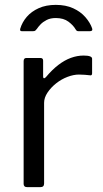

<svg xmlns="http://www.w3.org/2000/svg" viewBox="-20 -768 423 788"><path d="M91 0Q84 0 80.5 -3.5Q77 -7 77 -13V-517Q77 -530 88 -530H146Q157 -530 157 -519V-454Q157 -448 160 -447Q163 -446 168 -451Q194 -482 219.5 -501.5Q245 -521 271 -530.5Q297 -540 323 -540Q358 -540 358 -527V-467Q358 -457 349 -459Q340 -460 328.5 -461Q317 -462 304 -462Q282 -462 257 -452.5Q232 -443 210.5 -426Q189 -409 175 -388Q161 -367 161 -346V-15Q161 0 146 0H91ZM349 -640H302Q298 -640 295.5 -641.5Q293 -643 290 -648Q281 -664 261 -679Q241 -694 209 -694Q187 -694 171.5 -686Q156 -678 146.5 -668Q137 -658 131 -649Q127 -644 124.5 -642Q122 -640 115 -640H69Q64 -640 63 -643.5Q62 -647 63 -650Q71 -677 90 -699Q109 -721 139 -734.5Q169 -748 209 -748Q250 -748 280.5 -734Q311 -720 330.5 -697.5Q350 -675 358 -652Q362 -640 349 -640Z"/></svg>

Font: Libre Franklin
Style: Regular
Weight: 400
Designer: Pablo Impallari, Rodrigo Fuenzalida, Nhung Nguyen
Foundry: Impallari Type
Version: Version 3.000